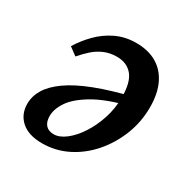

<svg xmlns="http://www.w3.org/2000/svg" viewBox="-125 -620 731 746"><g transform="rotate(30 240.0 -247.5)"><path d="M157 13Q96 13 63.5 -16Q31 -45 31 -92Q31 -126 50 -157.5Q69 -189 110.5 -218.5Q152 -248 219.5 -274Q287 -300 383 -323L384 -284Q288 -260 232.5 -227.5Q177 -195 153.5 -160.5Q130 -126 130 -94Q130 -68 142.5 -54Q155 -40 179 -40Q204 -40 231.5 -61Q259 -82 283 -118.5Q307 -155 322 -201Q337 -247 337 -296Q337 -364 312 -394Q287 -424 242 -424Q211 -424 185.5 -413Q160 -402 139.5 -383.5Q119 -365 101 -344L66 -370Q88 -406 119 -437.5Q150 -469 190.5 -488.5Q231 -508 281 -508Q334 -508 372 -486Q410 -464 430.5 -421.5Q451 -379 451 -318Q451 -252 427.5 -192.5Q404 -133 363.5 -86.5Q323 -40 270 -13.5Q217 13 157 13Z"/></g></svg>

Font: Source Serif 4 SemiBold
Style: Italic
Weight: 600
Italic angle: -12°
Designer: Frank Grießhammer
Foundry: Adobe Systems Incorporated
Version: Version 4.004;hotconv 1.0.116;makeotfexe 2.5.65601